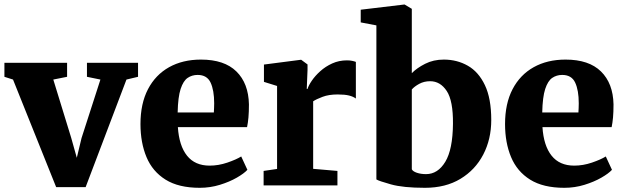

<svg xmlns="http://www.w3.org/2000/svg" viewBox="-21 -840 2832 870"><path d="M-1 -492V-555.5H283V-492L220.5 -479.5L301.5 -216L327 -125L348.5 -214.5L434 -479.5L373 -492V-555.5H604.5V-492L552 -479.5L367 8H233.5L38 -479.5Z M884 11Q788.5 11 729.2 -26Q670 -63 642.8 -128.2Q615.5 -193.5 615.5 -278Q615.5 -370.5 649.5 -435.8Q683.5 -501 745.2 -535.5Q807 -570 889.5 -570Q995.5 -570 1050.2 -516.2Q1105 -462.5 1107 -367Q1107 -333 1104.8 -308Q1102.5 -283 1098.5 -264H785Q790.5 -179.5 826.5 -134.5Q862.5 -89.5 929 -89.5Q969 -89.5 1009.2 -103.2Q1049.5 -117 1072 -131L1100 -70.5Q1085 -54 1052 -35Q1019 -16 975.2 -2.5Q931.5 11 884 11ZM784 -330.5H948Q948.5 -341 949 -351.2Q949.5 -361.5 949.5 -372Q949.5 -431 933.2 -465.8Q917 -500.5 874.5 -500.5Q849 -500.5 829.2 -487Q809.5 -473.5 797.5 -437Q785.5 -400.5 784 -330.5Z M1173.5 0V-65.5L1234.5 -74.5V-450.5L1175 -469V-547.5L1341 -569H1344L1372.5 -548V-524L1369 -437H1372.5Q1377 -452.5 1391.8 -474.2Q1406.5 -496 1430 -517.2Q1453.5 -538.5 1484.2 -552.5Q1515 -566.5 1551 -566.5Q1565 -566.5 1575.2 -564.2Q1585.5 -562 1591.5 -559.5V-393.5Q1579.5 -402.5 1560.5 -407.2Q1541.5 -412 1509 -412Q1469 -412 1440.5 -401.2Q1412 -390.5 1398 -381V-75L1508 -65.5V0Z M1613.5 -738.5V-796L1810.5 -819.5H1812.5L1845 -800V-508.5Q1868 -532 1905.5 -551Q1943 -570 1990 -570Q2050 -570 2098.8 -542.2Q2147.5 -514.5 2176.2 -454.2Q2205 -394 2205 -296Q2205 -209.5 2168.8 -139.8Q2132.5 -70 2065.2 -29.5Q1998 11 1904.5 11Q1806 11 1750.5 -4.5Q1695 -20 1684.5 -27V-725ZM1928 -472Q1900.5 -472 1878.5 -460Q1856.5 -448 1845 -434.5V-73Q1849.5 -63.5 1867.8 -57.2Q1886 -51 1909.5 -51Q1963 -51 1996.8 -107Q2030.5 -163 2031.5 -279Q2032.5 -383.5 2003.2 -427.8Q1974 -472 1928 -472Z M2536 11Q2440.5 11 2381.2 -26Q2322 -63 2294.8 -128.2Q2267.5 -193.5 2267.5 -278Q2267.5 -370.5 2301.5 -435.8Q2335.5 -501 2397.2 -535.5Q2459 -570 2541.5 -570Q2647.5 -570 2702.2 -516.2Q2757 -462.5 2759 -367Q2759 -333 2756.8 -308Q2754.5 -283 2750.5 -264H2437Q2442.5 -179.5 2478.5 -134.5Q2514.5 -89.5 2581 -89.5Q2621 -89.5 2661.2 -103.2Q2701.5 -117 2724 -131L2752 -70.5Q2737 -54 2704 -35Q2671 -16 2627.2 -2.5Q2583.5 11 2536 11ZM2436 -330.5H2600Q2600.5 -341 2601 -351.2Q2601.5 -361.5 2601.5 -372Q2601.5 -431 2585.2 -465.8Q2569 -500.5 2526.5 -500.5Q2501 -500.5 2481.2 -487Q2461.5 -473.5 2449.5 -437Q2437.5 -400.5 2436 -330.5Z"/></svg>

Font: Merriweather Black
Style: Regular
Weight: 900
Designer: Eben Sorkin
Foundry: Eben Sorkin
Version: Version 2.200;gftools[0.9.31]